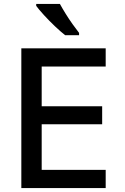

<svg xmlns="http://www.w3.org/2000/svg" viewBox="-20 -961 640 981"><path d="M89 0V-714H520V-621H193V-418H502V-326H193V-93H520V0ZM313 -781Q290 -799 260.5 -827Q231 -855 204.5 -884Q178 -913 165 -931V-941H286Q298 -919 315 -891.5Q332 -864 350.5 -838Q369 -812 384 -793V-781Z"/></svg>

Font: Noto Sans Mono Medium
Style: Regular
Weight: 500
Designer: Monotype Design Team
Foundry: Monotype Imaging Inc.
Version: Version 2.014